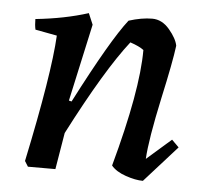

<svg xmlns="http://www.w3.org/2000/svg" viewBox="-41 -508 604 564"><g transform="rotate(5 260.5 -226.5)"><path d="M400 12Q378 12 349 2Q320 -8 306 -25Q368 -251 368 -371Q355 -381 328 -390Q259 -302 159 -108L141 0H60L50 -16Q105 -277 111 -391L47 -403Q44 -416 44 -434Q130 -443 199 -465L213 -432L163 -204L171 -202Q269 -392 317 -453Q355 -465 386 -465Q415 -465 437 -439Q459 -413 463 -392Q457 -344 433 -235Q406 -110 403 -53L475 -116L496 -95Z"/></g></svg>

Font: Albura Medium
Style: Italic
Weight: 462
Italic angle: -7°
Designer: Mercedes Jáuregui
Foundry: Omnibus-Type Team
Version: Version 1.000